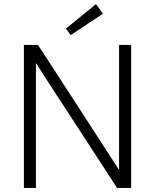

<svg xmlns="http://www.w3.org/2000/svg" viewBox="-20 -920 759 940"><path d="M484 -853 326 -748 303 -780 450 -900ZM97 -700H166Q257 -561 335 -440Q368 -389 402 -336.5Q436 -284 466.5 -237Q497 -190 521.5 -151.5Q546 -113 561 -91H563V-700H622V0H553Q465 -135 388 -254Q355 -305 321 -357Q287 -409 256 -456.5Q225 -504 199.5 -543.5Q174 -583 158 -609H156V0H97Z"/></svg>

Font: Post Grotesk Light
Style: Light
Weight: 300
Version: Version 1.0